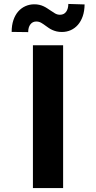

<svg xmlns="http://www.w3.org/2000/svg" viewBox="-20 -958 491 978"><path d="M301.5 -727.3V0H147.7V-727.3ZM39.4 -795.5Q39.4 -829.2 48.3 -855.5Q57.2 -881.7 72.8 -899.5Q88.4 -917.3 109.6 -926.7Q130.7 -936.1 154.8 -936.1Q168.7 -936.1 180.2 -933.4Q191.8 -930.8 201.7 -926.1Q211.6 -921.5 220.3 -915.8Q229 -910.2 236.9 -904.8Q249.3 -896 260.8 -889.4Q272.4 -882.8 285.9 -882.8Q306.5 -883.2 317.1 -898.3Q327.8 -913.4 328.1 -937.9L410.9 -935.4Q410.5 -901.6 401.5 -875.5Q392.4 -849.4 377 -831.7Q361.5 -813.9 340.6 -804.5Q319.6 -795.1 295.5 -795.1Q280.5 -795.1 268.6 -797.9Q256.7 -800.8 246.8 -805.2Q236.9 -809.7 228.7 -815.3Q220.5 -821 213.1 -826.3Q201.3 -835.2 190 -841.8Q178.6 -848.4 164.4 -848.4Q146 -848.4 134.8 -833.8Q123.6 -819.2 123.6 -794.4Z"/></svg>

Font: Cannonade
Style: Bold
Weight: 700
Designer: Rasmus Andersson
Foundry: rsms
Version: Version 3.012;git-f93a4a705